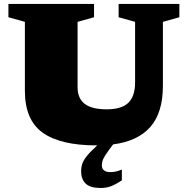

<svg xmlns="http://www.w3.org/2000/svg" viewBox="-20 -727 957 980"><path d="M536.5 38Q514 68.5 507 84Q500 99.5 500 118Q500 135 511.8 143.2Q523.5 151.5 540.5 151.5Q556.5 151.5 569.2 149Q582 146.5 602 138.5V193.5Q567.5 216 544.8 224.2Q522 232.5 494 232.5Q440.5 232.5 417.2 210Q394 187.5 394 145.5Q394 127.5 399.5 110Q405 92.5 422.8 70Q440.5 47.5 476.5 15Q474.5 15 472 15Q288 15 197.5 -50Q107 -115 107 -264V-615.5L23 -639V-707H460V-639L376 -615.5V-282.5Q376 -224 413 -196.5Q450 -169 524 -169Q601.5 -169 635.5 -202.8Q669.5 -236.5 669.5 -306V-615.5L585.5 -639V-707H895.5V-639L811.5 -615.5V-290Q811.5 -152 747.5 -79.2Q683.5 -6.5 557.5 10Z"/></svg>

Font: Newsreader Caption ExtraBold
Style: Regular
Weight: 800
Designer: Hugues Gentile
Foundry: Production Type
Version: Version 1.001